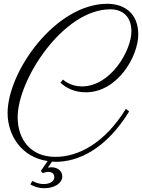

<svg xmlns="http://www.w3.org/2000/svg" viewBox="-20 -755 748 1011"><path d="M312 -336 298 -320C329 -291 373 -269 432 -269C599 -269 708 -458 708 -574C708 -688 631 -735 545 -735C272 -735 20 -378 20 -160C20 -44 92 73 231 93L195 145L205 157C205 157 219 150 236 150C248 150 266 156 266 178C266 203 238 214 211 214C180 214 164 204 150 198L140 216C152 223 177 236 213 236C271 236 308 207 308 174C308 141 277 126 253 126C247 126 240 126 232 128L254 96C261 96 268 97 275 97C391 97 538 31 660 -168L643 -182C530 1 391 71 272 71C139 71 73 -23 73 -138C73 -336 313 -706 561 -706C623 -706 672 -670 672 -590C672 -490 564 -300 411 -300C349 -300 314 -334 312 -336Z"/></svg>

Font: Parisienne
Style: Regular
Weight: 400
Designer: Astigmatic (AOETI)
Foundry: Astigmatic (AOETI)
Version: Version 1.000